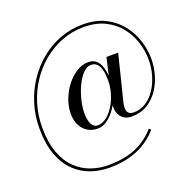

<svg xmlns="http://www.w3.org/2000/svg" viewBox="-167 -958 1344 1340"><g transform="rotate(-20 505.0 -288.0)"><path d="M419 214Q350.5 214 285.5 191.5Q220.5 169 168.2 119.2Q116 69.5 85.2 -12Q54.5 -93.5 54.5 -211Q54.5 -305 81.2 -391.2Q108 -477.5 156.8 -550Q205.5 -622.5 271.8 -676.5Q338 -730.5 417.5 -760.2Q497 -790 585 -790Q680 -790 749.8 -755.5Q819.5 -721 865 -664Q910.5 -607 932.8 -538.2Q955 -469.5 955 -401Q955 -341 937.8 -282Q920.5 -223 887 -174.8Q853.5 -126.5 804.2 -97.5Q755 -68.5 691 -68.5Q657.5 -68.5 636 -81.8Q614.5 -95 603.2 -116Q592 -137 590 -162Q588 -187 593 -210L665 -520H752L673.5 -205Q671.5 -197.5 668 -183.8Q664.5 -170 662.8 -154.2Q661 -138.5 664.2 -124Q667.5 -109.5 679 -100.2Q690.5 -91 713.5 -91Q762.5 -91 803.2 -117Q844 -143 873.5 -187.2Q903 -231.5 919.2 -287Q935.5 -342.5 935.5 -401Q935.5 -467 914.8 -532.2Q894 -597.5 851 -651.5Q808 -705.5 741.8 -738Q675.5 -770.5 584.5 -770.5Q500.5 -770.5 424.2 -741.5Q348 -712.5 284.2 -660.5Q220.5 -608.5 173.5 -538.2Q126.5 -468 100.8 -384.8Q75 -301.5 75 -211Q75 -98.5 104 -21Q133 56.5 182.2 104Q231.5 151.5 293 173Q354.5 194.5 419 194.5Q499.5 194.5 563 179Q626.5 163.5 677.8 131.8Q729 100 772 51.5L785 64Q722 137 631.8 175.5Q541.5 214 419 214ZM439 -70.5Q397 -70.5 364.5 -90Q332 -109.5 313.5 -145.8Q295 -182 295 -231.5Q295 -284 314.8 -336.5Q334.5 -389 368.2 -432.8Q402 -476.5 444.2 -503Q486.5 -529.5 531 -529.5Q562.5 -529.5 583 -515Q603.5 -500.5 615 -476.2Q626.5 -452 631.2 -422.2Q636 -392.5 636 -361.5Q636 -309 619.5 -257.5Q603 -206 574.8 -163.8Q546.5 -121.5 511.2 -96Q476 -70.5 439 -70.5ZM446.5 -92Q479.5 -92 510.5 -115.5Q541.5 -139 566.2 -178.2Q591 -217.5 605.5 -265.8Q620 -314 620 -363.5Q620 -379.5 618.2 -403Q616.5 -426.5 609.2 -450Q602 -473.5 586.2 -489.2Q570.5 -505 542 -505Q512.5 -505 484.5 -476Q456.5 -447 434.2 -400.8Q412 -354.5 398.8 -301Q385.5 -247.5 385.5 -198Q385.5 -171 391.5 -146.8Q397.5 -122.5 411 -107.2Q424.5 -92 446.5 -92Z"/></g></svg>

Font: Bodoni Moda
Style: Italic
Weight: 400
Italic angle: -13°
Designer: Owen Earl
Foundry: indestructible type
Version: Version 2.005